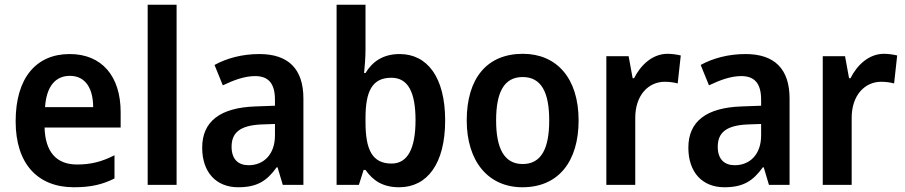

<svg xmlns="http://www.w3.org/2000/svg" viewBox="-20 -780 3816 810"><path d="M274 -552C133 -552 46 -452 46 -268C46 -89 139 10 292 10C364 10 413 -2 463 -27V-125C410 -98 364 -86 305 -86C217 -86 171 -140 168 -242H489V-307C489 -458 410 -552 274 -552ZM275 -460C341 -460 373 -406 373 -328H170C176 -416 214 -460 275 -460Z M725 0V-760H603V0Z M1074 -552C1001 -552 936 -534 885 -506L920 -420C966 -442 1012 -459 1056 -459C1110 -459 1140 -431 1140 -359V-334L1058 -331C909 -326 833 -268 833 -157C833 -53 892 10 985 10C1065 10 1106 -17 1147 -74H1151L1173 0H1260V-364C1260 -489 1197 -552 1074 -552ZM1083 -255 1140 -257V-209C1140 -128 1092 -83 1029 -83C985 -83 957 -108 957 -161C957 -219 991 -251 1083 -255Z M1522 -573V-760H1400V0H1494L1514 -63H1522C1553 -19 1594 10 1664 10C1782 10 1858 -89 1858 -272C1858 -455 1782 -552 1666 -552C1596 -552 1551 -520 1522 -472H1516C1519 -502 1522 -538 1522 -573ZM1631 -452C1701 -452 1733 -392 1733 -273C1733 -152 1699 -90 1632 -90C1550 -90 1522 -149 1522 -265V-282C1522 -393 1549 -452 1631 -452Z M2421 -272C2421 -453 2326 -553 2186 -553C2033 -553 1949 -448 1949 -272C1949 -99 2040 10 2184 10C2337 10 2421 -100 2421 -272ZM2073 -272C2073 -390 2106 -455 2185 -455C2264 -455 2297 -390 2297 -272C2297 -154 2264 -88 2185 -88C2107 -88 2073 -154 2073 -272Z M2796 -553C2733 -553 2683 -506 2655 -450H2649L2632 -543H2538V0H2660V-280C2659 -381 2718 -435 2784 -435C2806 -435 2824 -432 2839 -428L2852 -546C2836 -550 2814 -553 2796 -553Z M3125 -552C3052 -552 2987 -534 2936 -506L2971 -420C3017 -442 3063 -459 3107 -459C3161 -459 3191 -431 3191 -359V-334L3109 -331C2960 -326 2884 -268 2884 -157C2884 -53 2943 10 3036 10C3116 10 3157 -17 3198 -74H3202L3224 0H3311V-364C3311 -489 3248 -552 3125 -552ZM3134 -255 3191 -257V-209C3191 -128 3143 -83 3080 -83C3036 -83 3008 -108 3008 -161C3008 -219 3042 -251 3134 -255Z M3709 -553C3646 -553 3596 -506 3568 -450H3562L3545 -543H3451V0H3573V-280C3572 -381 3631 -435 3697 -435C3719 -435 3737 -432 3752 -428L3765 -546C3749 -550 3727 -553 3709 -553Z"/></svg>

Font: Noto Sans Myanmar UI SemiCondensed SemiBold
Style: Regular
Weight: 600
Width: 4
Designer: Monotype Design Team
Foundry: Monotype Imaging Inc.
Version: Version 2.103